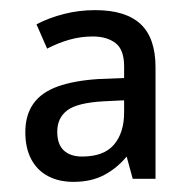

<svg xmlns="http://www.w3.org/2000/svg" viewBox="-20 -742 377 379"><path d="M168 -722Q228 -722 257.5 -694.5Q287 -667 287 -609V-389H242L230 -433Q211 -410 185.5 -396.5Q160 -383 125 -383Q96 -383 74.5 -394.5Q53 -406 41.5 -428Q30 -450 30 -481Q30 -515 46 -537.5Q62 -560 94.5 -571.5Q127 -583 175 -586L225 -588V-611Q225 -644 208 -657Q191 -670 163 -670Q139 -670 116.5 -663.5Q94 -657 73 -646L52 -694Q77 -707 106.5 -714.5Q136 -722 168 -722ZM184 -542Q132 -539 112.5 -524Q93 -509 93 -482Q93 -457 106 -445Q119 -433 142 -433Q185 -433 205 -456.5Q225 -480 225 -520V-544Z"/></svg>

Font: Noto Sans Arabic SemiCondensed
Style: Regular
Weight: 400
Width: 4
Designer: Monotype Design Team, Nadine Chahine, Nizar Qandah and Khaled Hosny
Foundry: Monotype Imaging Inc.
Version: Version 2.012